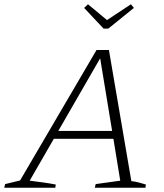

<svg xmlns="http://www.w3.org/2000/svg" viewBox="-47 -879 770 899"><path d="M568 -31Q586 -29 603 -24.5Q620 -20 636 -15L634 0H397L401 -17L516 -33L484 -229H205L92 -33Q122 -29 152.5 -25Q183 -21 214 -15L212 0H-27L-23 -17L47 -34L405 -645H463ZM226 -266H478L422 -606ZM438 -745 347 -842 365 -859 454 -785 566 -859 580 -842 460 -745Z"/></svg>

Font: Piazzolla SC ExtraLight
Style: Italic
Weight: 200
Italic angle: -11.3°
Designer: Juan Pablo del Peral
Foundry: Huerta Tipografica
Version: Version 1.330